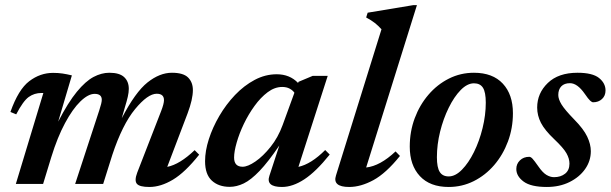

<svg xmlns="http://www.w3.org/2000/svg" viewBox="-20 -732 2430 764"><path d="M772.5 -116.5Q716.5 -46 668 -17Q619.5 12 574.5 12Q535.5 12 524.8 -0.5Q514 -13 526 -45L621 -289.5Q632.5 -319 632.5 -333.5Q632.5 -359 603.5 -359Q568 -359 517.5 -297.8Q467 -236.5 427 -116L390.5 0H279L375 -293Q385 -323 385 -335Q385 -358.5 356.5 -358.5Q331 -358.5 300 -328.5Q269 -298.5 238.8 -242.2Q208.5 -186 184 -106.5L151.5 0H43L152.5 -362H145Q116.5 -362 94.2 -346Q72 -330 44.5 -277L21.5 -286.5Q53 -376 96.5 -409Q140 -442 191 -442Q211.5 -442 228.5 -439.5Q245.5 -437 266 -432L211.5 -248Q251 -324.5 285.8 -366.8Q320.5 -409 352.2 -425.8Q384 -442.5 415 -442.5Q455.5 -442.5 474 -425.2Q492.5 -408 492.5 -378.5Q492.5 -364.5 488.5 -347Q484.5 -329.5 477.5 -307L464.5 -261.5Q518.5 -365.5 567 -404Q615.5 -442.5 664 -442.5Q709.5 -442.5 728.5 -423.5Q747.5 -404.5 747.5 -373.5Q747.5 -337 726.5 -281L645.5 -68Q695.5 -78 754.5 -134.5Z M1052 -32.5 1091.5 -153Q1047 -87.5 1012.8 -51.8Q978.5 -16 950 -2.2Q921.5 11.5 894 11.5Q850 11.5 823 -13.2Q796 -38 796 -90.5Q796 -131.5 811 -178.2Q826 -225 852.8 -270.8Q879.5 -316.5 915.2 -354Q951 -391.5 993.2 -414Q1035.5 -436.5 1081 -436.5Q1133 -436.5 1166 -402L1168 -406.5L1224 -430H1284L1167.5 -68Q1218 -79 1274 -135L1292 -117Q1237.5 -49 1191 -18.5Q1144.5 12 1102 12Q1037 12 1052 -32.5ZM911.5 -105Q911.5 -68.5 945.5 -68.5Q966 -68.5 996.5 -89.5Q1027 -110.5 1056.8 -147.8Q1086.5 -185 1104.5 -234L1151.5 -363Q1145 -372.5 1132.8 -379.2Q1120.5 -386 1103 -386Q1073 -386 1045 -365Q1017 -344 992.8 -310.5Q968.5 -277 950.2 -238.8Q932 -200.5 921.8 -164.8Q911.5 -129 911.5 -105Z M1498 -615.5Q1485 -630 1471.2 -640.8Q1457.5 -651.5 1437 -662.5L1443 -681.5L1624 -711.5H1639L1437 -65.5Q1492.5 -71.5 1554 -129.5L1571.5 -111.5Q1516 -42.5 1465.8 -15.2Q1415.5 12 1369.5 12Q1302 12 1317 -34Z M1866 -442.5Q1940.5 -442.5 1980.8 -399.2Q2021 -356 2021 -281.5Q2021 -222 2001.2 -169Q1981.5 -116 1946.5 -75.2Q1911.5 -34.5 1865 -11.2Q1818.5 12 1765.5 12Q1691 12 1650.8 -31.2Q1610.5 -74.5 1610.5 -148.5Q1610.5 -208.5 1630.2 -261.5Q1650 -314.5 1685 -355.2Q1720 -396 1766.2 -419.2Q1812.5 -442.5 1866 -442.5ZM1765.5 -30Q1792 -30 1818.2 -56.8Q1844.5 -83.5 1866 -127Q1887.5 -170.5 1900.2 -222.2Q1913 -274 1913 -323.5Q1913 -365 1901.8 -382.8Q1890.5 -400.5 1866 -400.5Q1839.5 -400.5 1813.2 -373.8Q1787 -347 1765.5 -303.2Q1744 -259.5 1731.2 -208Q1718.5 -156.5 1718.5 -106.5Q1718.5 -65.5 1729.8 -47.8Q1741 -30 1765.5 -30Z M2086 -108Q2092 -108 2099 -100.5Q2106 -93 2122.5 -69.5Q2139 -45.5 2154.2 -36.2Q2169.5 -27 2184.5 -27Q2211 -27 2228.5 -40.8Q2246 -54.5 2246 -81Q2246 -101 2234 -122.2Q2222 -143.5 2185 -178.5Q2147.5 -214 2132.5 -243.2Q2117.5 -272.5 2117.5 -304Q2117.5 -361 2159.8 -401.8Q2202 -442.5 2278 -442.5Q2337.5 -442.5 2363.5 -421.8Q2389.5 -401 2389.5 -372Q2389.5 -351 2375.5 -338Q2361.5 -325 2340 -325Q2335.5 -325 2328.2 -331.5Q2321 -338 2307 -358.5Q2277.5 -401 2248 -401Q2225.5 -401 2213.5 -388.5Q2201.5 -376 2201.5 -354Q2201.5 -337.5 2214.5 -316.2Q2227.5 -295 2264.5 -257Q2302 -219 2316.5 -188.5Q2331 -158 2331 -130.5Q2331 -91.5 2308.2 -59.2Q2285.5 -27 2246 -7.5Q2206.5 12 2156 12Q2092.5 12 2063.5 -9.5Q2034.5 -31 2034.5 -59.5Q2034.5 -80 2049 -94Q2063.5 -108 2086 -108Z"/></svg>

Font: Newsreader 16pt SemiBold
Style: Italic
Weight: 600
Italic angle: -17°
Designer: Hugues Gentile
Foundry: Production Type
Version: Version 1.003; ttfautohint (v1.8.3)